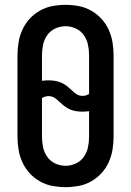

<svg xmlns="http://www.w3.org/2000/svg" viewBox="-20 -763 540 791"><path d="M250 8Q223 8 196 3Q169 -2 145 -15.5Q121 -29 102.5 -49Q84 -69 72.5 -94Q61 -119 56.5 -146Q52 -173 52 -200V-535Q52 -562 56.5 -589Q61 -616 72.5 -641Q84 -666 102.5 -686Q121 -706 145 -719.5Q169 -733 196 -738Q223 -743 250 -743Q277 -743 304 -738Q331 -733 355 -719.5Q379 -706 397.5 -686Q416 -666 427.5 -641Q439 -616 443.5 -589Q448 -562 448 -535V-200Q448 -173 443.5 -146Q439 -119 427.5 -94Q416 -69 397.5 -49Q379 -29 355 -15.5Q331 -2 304 3Q277 8 250 8ZM320 -368Q327 -368 334 -370Q341 -372 347 -376V-535Q347 -557 342.5 -578.5Q338 -600 325.5 -618Q313 -636 292.5 -645.5Q272 -655 250 -655Q228 -655 207.5 -645.5Q187 -636 174.5 -618Q162 -600 157.5 -578.5Q153 -557 153 -535V-430Q160 -431 166.5 -431.5Q173 -432 180 -432Q193 -432 206 -430Q219 -428 231 -423Q243 -418 253.5 -410Q264 -402 273 -393H274Q283 -383 294.5 -375.5Q306 -368 320 -368ZM250 -80Q272 -80 292.5 -89.5Q313 -99 325.5 -117Q338 -135 342.5 -156.5Q347 -178 347 -200V-305Q340 -304 333.5 -303.5Q327 -303 320 -303Q307 -303 294 -305Q281 -307 269 -312Q257 -317 246.5 -325Q236 -333 227 -342H226Q217 -352 205.5 -359.5Q194 -367 180 -367Q173 -367 166 -365Q159 -363 153 -359V-200Q153 -178 157.5 -156.5Q162 -135 174.5 -117Q187 -99 207.5 -89.5Q228 -80 250 -80Z"/></svg>

Font: Iosevka SS18 Semibold
Style: Regular
Weight: 600
Monospace: yes
Designer: Belleve Invis
Foundry: Belleve Invis
Version: Version 25.1.1; ttfautohint (v1.8.4)